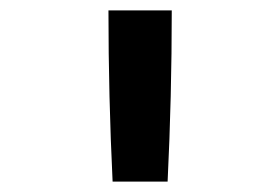

<svg xmlns="http://www.w3.org/2000/svg" viewBox="-20 -792 540 370"><path d="M197 -442Q193 -524 191 -606.5Q189 -689 189 -772H311Q311 -689 309 -606.5Q307 -524 303 -442Z"/></svg>

Font: Iosevka
Style: Bold
Weight: 700
Monospace: yes
Designer: Belleve Invis
Foundry: Belleve Invis
Version: Version 32.5.0; ttfautohint (v1.8.4)